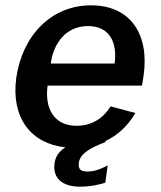

<svg xmlns="http://www.w3.org/2000/svg" viewBox="-20 -546 606 722"><path d="M322 -526C172 -526 63 -411 41 -252C21 -102 98 -5 226 8C198 26 188 46 185 69C178 123 213 156 281 156C320 156 355 148 376 141L385 76C367 85 342 99 308 99C283 99 274 89 276 68C280 36 309 13 380 -13L373 -14C420 -35 460 -71 489 -121L396 -146C368 -101 325 -73 268 -73C185 -73 147 -136 159 -224H514L520 -262C542 -417 471 -526 322 -526ZM411 -307H171C180 -380 226 -448 311 -448C391 -448 422 -388 411 -307Z"/></svg>

Font: United Sans SemiBold
Style: Italic
Weight: 600
Italic angle: -8°
Designer: Pablo Impallari, Rodrigo Fuenzalida (Modified by Dan O. Williams)
Version: Version 1.000;PS 001.000;hotconv 1.0.88;makeotf.lib2.5.64775